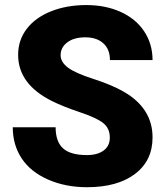

<svg xmlns="http://www.w3.org/2000/svg" viewBox="-20 -741 666 770"><path d="M420.4 -189Q420.4 -226.6 393.8 -247.6Q367.2 -268.6 300.3 -291Q233.4 -313.5 190.9 -334.5Q52.7 -402.3 52.7 -521Q52.7 -580.1 87.2 -625.2Q121.6 -670.4 184.6 -695.6Q247.6 -720.7 326.2 -720.7Q402.8 -720.7 463.6 -693.4Q524.4 -666 558.1 -615.5Q591.8 -564.9 591.8 -500H420.9Q420.9 -543.5 394.3 -567.4Q367.7 -591.3 322.3 -591.3Q276.4 -591.3 249.8 -571Q223.1 -550.8 223.1 -519.5Q223.1 -492.2 252.4 -470Q281.7 -447.8 355.5 -424.1Q429.2 -400.4 476.6 -373Q591.8 -306.6 591.8 -189.9Q591.8 -96.7 521.5 -43.5Q451.2 9.8 328.6 9.8Q242.2 9.8 172.1 -21.2Q102.1 -52.2 66.7 -106.2Q31.2 -160.2 31.2 -230.5H203.1Q203.1 -173.3 232.7 -146.2Q262.2 -119.1 328.6 -119.1Q371.1 -119.1 395.8 -137.5Q420.4 -155.8 420.4 -189Z"/></svg>

Font: Vazir Black
Style: Black
Weight: 900
Designer: Saber Rastikerdar
Foundry: Saber Rastikerdar
Version: Version 30.0.0